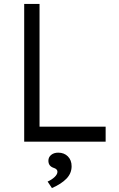

<svg xmlns="http://www.w3.org/2000/svg" viewBox="-20 -720 606 976"><path d="M103 0V-700H181V-76H517V0ZM244 236 222 203Q244 193 258 179.5Q272 166 272 153Q272 139 252 133Q226 124 226 97Q226 79 240 67.5Q254 56 276 56Q306 56 325 75Q344 94 344 125Q344 161 318 188Q292 215 244 236Z"/></svg>

Font: Lexend Light
Style: Regular
Weight: 300
Designer: Bonnie Shaver-Troup, Thomas Jockin
Foundry: Lexend
Version: Version 1.007; ttfautohint (v1.8.3)